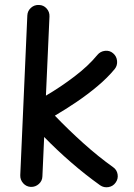

<svg xmlns="http://www.w3.org/2000/svg" viewBox="-20 -731 557 796"><path d="M459.5 25.9Q448.7 41.5 429.7 44.7Q410.6 47.9 395 37.1Q333.5 -6.8 274.7 -57.9Q215.8 -108.9 163.1 -163.1L155.8 0Q155.3 19 141.1 31.7Q127 44.4 107.9 43.9Q88.9 43 76.2 28.8Q63.5 14.6 64 -4.4L93.3 -667Q94.2 -686 108.4 -698.7Q122.6 -711.4 141.6 -710.4Q160.6 -710 173.3 -695.8Q186 -681.6 185.1 -662.6L170.4 -334.5Q230.5 -369.6 288.3 -413.6Q346.2 -457.5 383.8 -503.4Q396 -518.1 415.3 -520.3Q434.6 -522.5 448.7 -510.3Q463.4 -498 465.3 -478.8Q467.3 -459.5 455.6 -444.8Q425.8 -408.7 384.5 -374Q343.3 -339.4 297.4 -308.3Q251.5 -277.3 207.5 -251.5Q263.2 -193.4 325.4 -137.5Q387.7 -81.5 448.7 -38.1Q464.4 -27.3 467.5 -8.5Q470.7 10.3 459.5 25.9Z"/></svg>

Font: Mikhak-DS1-FD Medium
Style: Regular
Weight: 500
Designer: Amin Abedi
Version: Version 3.2